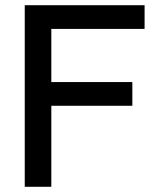

<svg xmlns="http://www.w3.org/2000/svg" viewBox="-20 -717 603 737"><path d="M75 -697H535V-606H177V-402H488V-311H177V0H75Z"/></svg>

Font: Hanken Grotesk Medium
Style: Regular
Weight: 500
Designer: Alfredo Marco Pradil
Foundry: Hanken Design Co.
Version: Version 3.014